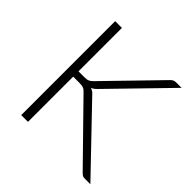

<svg xmlns="http://www.w3.org/2000/svg" viewBox="-182 -866 1024 1024"><g transform="rotate(45 330.0 -354.0)"><path d="M171 -381H213Q222.5 -381 229.5 -381.8Q236.5 -382.5 242.2 -384.8Q248 -387 253 -390.5Q258 -394 263.5 -399.5L549 -693Q557 -701 563.8 -704.2Q570.5 -707.5 580.5 -707.5H622L313 -390Q303.5 -380 296.2 -374.5Q289 -369 280 -365.5Q290.5 -362.5 298.8 -356.2Q307 -350 315.5 -340L641.5 0H600Q587 0 581.5 -3.8Q576 -7.5 570 -13.5L270.5 -319.5Q265 -325 260.5 -329Q256 -333 250.2 -335.8Q244.5 -338.5 236.5 -339.8Q228.5 -341 216.5 -341H171V0H120V-708.5H171Z"/></g></svg>

Font: Lato Light
Style: Regular
Weight: 300
Designer: Lukasz Dziedzic
Foundry: Lukasz Dziedzic
Version: Version 1.104; Western+Polish opensource